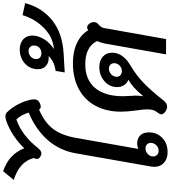

<svg xmlns="http://www.w3.org/2000/svg" viewBox="49 -1144 1105 1243"><g transform="rotate(-90 601.5 -522.5)"><path d="M143 -76Q143 -82 145 -98L231 -587Q250 -692 318.5 -768.5Q387 -845 494 -889Q478 -942 449 -969Q348 -934 267 -832Q257 -820 248.5 -813.5Q240 -807 230 -807Q221 -807 211 -813Q194 -822 194 -836Q194 -846 200 -856Q177 -949 58 -986L115 -1055Q173 -1034 208.5 -1000.5Q244 -967 263 -918Q299 -956 345 -986.5Q391 -1017 439 -1034Q457 -1040 470 -1040Q484 -1040 494 -1032Q526 -1000 548.5 -956Q571 -912 578 -873Q580 -859 580 -853Q580 -830 557 -818Q543 -811 533 -811Q521 -811 513 -822Q433 -788 390.5 -734Q348 -680 331 -587L259 -180Q278 -187 293 -187Q327 -187 346.5 -167Q366 -147 366 -112Q366 -59 330.5 -24.5Q295 10 238 10Q195 10 169 -13.5Q143 -37 143 -76ZM298 -99Q298 -114 288 -123.5Q278 -133 262 -133Q241 -133 225.5 -118Q210 -103 210 -83Q210 -68 220.5 -58Q231 -48 247 -48Q268 -48 283 -63.5Q298 -79 298 -99Z M942 -401Q950 -434 958 -445Q921 -523 807 -523Q707 -523 653.5 -459.5Q600 -396 600 -278Q600 -262 602 -234Q604 -208 604 -196Q604 -174 600 -151H603Q632 -185 655.5 -206.5Q679 -228 707 -244Q686 -251 672.5 -271Q659 -291 659 -316Q659 -366 697.5 -399Q736 -432 789 -432Q831 -432 856.5 -409Q882 -386 882 -349Q882 -278 794 -227Q733 -191 683 -142Q633 -93 574 -18Q555 7 532 7Q517 7 500 -5Q483 -18 483 -31Q483 -41 499 -62Q505 -68 510 -82.5Q515 -97 515 -123Q515 -149 508 -193Q500 -253 500 -291Q500 -385 537.5 -455.5Q575 -526 646 -564.5Q717 -603 814 -603Q890 -603 945 -576.5Q1000 -550 1027 -504Q1038 -511 1046 -511Q1056 -511 1067 -500Q1080 -485 1080 -469Q1080 -457 1075.5 -449.5Q1071 -442 1062 -435Q1053 -426 1048 -418.5Q1043 -411 1041 -399L970 0H871ZM814 -336Q814 -351 804 -360.5Q794 -370 778 -370Q758 -370 742 -355Q726 -340 726 -320Q726 -304 736.5 -295Q747 -286 764 -286Q784 -286 799 -301Q814 -316 814 -336Z M764 -715Q822 -722 858 -758V-760Q821 -757 798 -776Q775 -795 775 -829Q775 -880 811.5 -913.5Q848 -947 902 -947Q944 -947 968.5 -924.5Q993 -902 993 -866Q993 -831 970.5 -792Q948 -753 905 -726Q983 -732 1042 -790.5Q1101 -849 1125 -929L1203 -912Q1173 -801 1089.5 -735.5Q1006 -670 875 -663L754 -656ZM928 -851Q930 -868 920 -879Q910 -890 893 -890Q873 -890 857.5 -877Q842 -864 841 -845Q839 -828 849 -817.5Q859 -807 879 -807Q898 -807 912.5 -819Q927 -831 928 -851Z"/></g></svg>

Font: Niramit Medium
Style: Italic
Weight: 500
Italic angle: -10°
Designer: Katatrad Aksorn Co.,Ltd.
Foundry: Cadson Demak Co.,Ltd.
Version: Version 1.000; ttfautohint (v1.6)